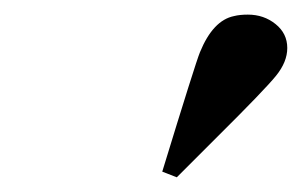

<svg xmlns="http://www.w3.org/2000/svg" viewBox="-20 -734 415 264"><path d="M203.1 -498Q249 -647.9 254.9 -662.1Q272.9 -706.1 301.8 -711.9Q309.6 -713.9 320.8 -713.9Q342.8 -713.9 358.9 -700.9Q375 -688 375 -668Q375 -648.9 359.6 -629.9Q344.2 -610.8 278.8 -545.9Q244.6 -511.7 223.1 -490.2Z"/></svg>

Font: CMU Serif
Style: BoldItalic
Weight: 700
Italic angle: -14.04°
Version: Version 0.7.0